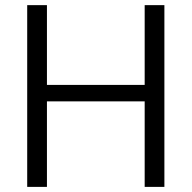

<svg xmlns="http://www.w3.org/2000/svg" viewBox="-20 -731 750 751"><path d="M163.6 -710.9V-398.9H545.9V-710.9H623V0H545.9V-334.5H163.6V0H86.4V-710.9Z"/></svg>

Font: Vazirmatn UI Light
Style: Regular
Weight: 300
Designer: Saber Rastikerdar
Foundry: Saber Rastikerdar
Version: Version 33.003